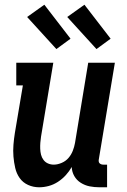

<svg xmlns="http://www.w3.org/2000/svg" viewBox="-20 -786 540 814"><path d="M146 8Q121 8 99 -2Q77 -12 63.5 -31Q50 -50 44.5 -74Q39 -98 37 -122.5Q35 -147 37 -172Q39 -197 43 -222L77 -424H49V-520H206L154 -207Q152 -194 151 -181Q150 -168 150.5 -155Q151 -142 154 -130Q157 -118 164.5 -108Q172 -98 183.5 -93Q195 -88 208 -88Q224 -88 241.5 -95.5Q259 -103 270.5 -116.5Q282 -130 288.5 -146.5Q295 -163 298 -180L354 -520H467L399 -111Q398 -107 398.5 -102Q399 -97 402 -94Q405 -91 409 -89.5Q413 -88 418 -88H434V8H402Q380 8 360 4Q340 0 322.5 -11Q305 -22 295 -39.5Q285 -57 284 -78Q274 -60 259 -43.5Q244 -27 225.5 -15Q207 -3 186.5 2.5Q166 8 146 8ZM389 -578 265 -714 338 -766 449 -622ZM219 -578 95 -714 168 -766 279 -622Z"/></svg>

Font: Iosevka Curly Slab
Style: Bold Italic
Weight: 700
Italic angle: -9°
Monospace: yes
Designer: Belleve Invis
Foundry: Belleve Invis
Version: Version 22.1.2; ttfautohint (v1.8.4)